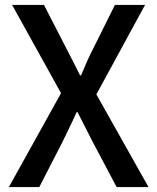

<svg xmlns="http://www.w3.org/2000/svg" viewBox="-20 -757 636 777"><path d="M16 0H139L233 -183C251 -221 270 -258 290 -303H294C317 -258 336 -221 355 -183L452 0H581L370 -375L567 -737H445L359 -564C341 -530 327 -497 308 -452H304C281 -497 265 -530 247 -564L158 -737H29L227 -380Z"/></svg>

Font: Noto Sans CJK TC Medium
Style: Regular
Weight: 500
Designer: Ryoko NISHIZUKA 西塚涼子 (kana, bopomofo & ideographs); Paul D. Hunt (Latin, Greek & Cyrillic); Sandoll Communications 산돌커뮤니
Foundry: Adobe
Version: Version 2.004;hotconv 1.0.118;makeotfexe 2.5.65603